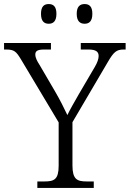

<svg xmlns="http://www.w3.org/2000/svg" viewBox="-28 -926 639 946"><path d="M389 -809C411 -809 427 -821 427 -858C427 -895 411 -906 389 -906C367 -906 350 -895 350 -858C350 -821 367 -809 389 -809ZM212 -809C234 -809 250 -821 250 -858C250 -895 234 -906 212 -906C190 -906 174 -895 174 -858C174 -821 190 -809 212 -809ZM156 0H434V-32H399C352 -32 329 -42 329 -111V-324L503 -620C532 -670 546 -682 581 -682H591V-714H370V-682H408C445 -682 458 -671 458 -650C458 -636 452 -618 439 -596L361 -463C337 -421 315 -383 304 -359C288 -393 267 -435 243 -476L167 -606C156 -623 146 -641 146 -657C146 -671 152 -682 188 -682H223V-714H-8V-682H3C42 -682 52 -672 75 -634L261 -323V-109C261 -41 238 -32 191 -32H156Z"/></svg>

Font: Noto Serif Tamil Light
Style: Italic
Weight: 300
Italic angle: -12°
Designer: Indian Type Foundry, Tom Grace, and the Monotype Design Team
Foundry: Monotype Imaging Inc.
Version: Version 2.003